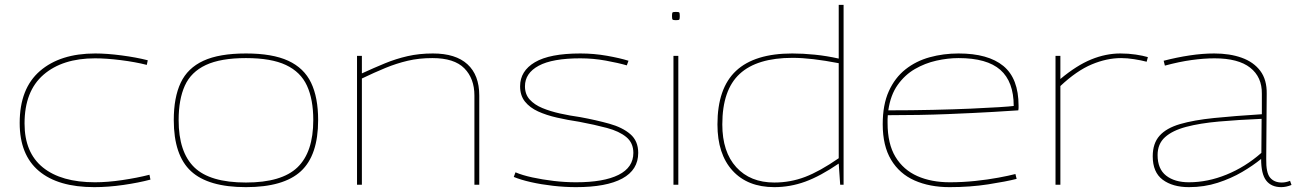

<svg xmlns="http://www.w3.org/2000/svg" viewBox="-20 -760 5345 790"><path d="M61 -254Q61 -396 144.5 -468Q228 -540 372 -540Q420 -540 480.5 -532Q541 -524 588 -512L584 -493Q537 -505 477.5 -512.5Q418 -520 371 -520Q237 -520 159 -452.5Q81 -385 81 -252Q81 -132 156.5 -71Q232 -10 371 -10Q422 -10 483 -19Q544 -28 595 -41L599 -21Q550 -8 487.5 1Q425 10 368 10Q219 10 140 -56.5Q61 -123 61 -254Z M695 -266Q695 -359 723.5 -419.5Q752 -480 817 -510Q882 -540 992 -540Q1101 -540 1166 -510Q1231 -480 1260 -419.5Q1289 -359 1289 -266Q1289 -121 1218 -55.5Q1147 10 992 10Q837 10 766 -55.5Q695 -121 695 -266ZM715 -266Q715 -134 779.5 -71.5Q844 -9 992 -9Q1139 -9 1204 -71.5Q1269 -134 1269 -266Q1269 -351 1243 -407.5Q1217 -464 1156.5 -492.5Q1096 -521 992 -521Q888 -521 827 -492.5Q766 -464 740.5 -407.5Q715 -351 715 -266Z M1449 0V-530H1469V-458Q1519 -481 1564 -499.5Q1609 -518 1657 -529Q1705 -540 1761 -540Q1855 -540 1903.5 -495.5Q1952 -451 1952 -367V0H1932V-367Q1932 -437 1890.5 -479Q1849 -521 1759 -521Q1704 -521 1657.5 -510Q1611 -499 1566 -480.5Q1521 -462 1469 -437V0Z M2094 -32 2101 -51Q2129 -39 2170.5 -30Q2212 -21 2258.5 -15.5Q2305 -10 2350 -10Q2464 -10 2525 -40.5Q2586 -71 2586 -131Q2586 -172 2557 -196Q2528 -220 2477.5 -233.5Q2427 -247 2363 -259Q2316 -266 2272 -276Q2228 -286 2194 -301.5Q2160 -317 2140 -342Q2120 -367 2120 -405Q2120 -468 2181 -504Q2242 -540 2368 -540Q2424 -540 2477.5 -530.5Q2531 -521 2566 -510L2559 -491Q2525 -501 2473 -510.5Q2421 -520 2368 -520Q2253 -520 2196.5 -489.5Q2140 -459 2140 -405Q2140 -372 2159.5 -350.5Q2179 -329 2211.5 -315.5Q2244 -302 2284.5 -293Q2325 -284 2368 -278Q2433 -266 2487 -251Q2541 -236 2573.5 -208Q2606 -180 2606 -131Q2606 -61 2540.5 -25.5Q2475 10 2350 10Q2304 10 2255.5 4.5Q2207 -1 2165 -10.5Q2123 -20 2094 -32Z M2761 -677Q2750 -677 2747.5 -679.5Q2745 -682 2745 -694Q2745 -706 2747 -708.5Q2749 -711 2761 -711Q2773 -711 2775 -708.5Q2777 -706 2777 -694Q2777 -682 2775 -679.5Q2773 -677 2761 -677ZM2751 0V-530H2771V0Z M3437 0 3431 -87Q3355 -35 3293 -12.5Q3231 10 3166 10Q3056 10 2994 -58Q2932 -126 2932 -248Q2932 -397 3008.5 -468.5Q3085 -540 3240 -540Q3284 -540 3333 -535Q3382 -530 3431 -519V-740H3451V0ZM3431 -109V-500Q3374 -511 3327 -516.5Q3280 -522 3241 -522Q3095 -522 3023.5 -456Q2952 -390 2952 -248Q2952 -135 3009.5 -72Q3067 -9 3166 -9Q3232 -9 3292.5 -32Q3353 -55 3431 -109Z M3887 10Q3805 10 3743 -17.5Q3681 -45 3646.5 -102.5Q3612 -160 3612 -249Q3612 -329 3637 -384.5Q3662 -440 3705.5 -474.5Q3749 -509 3805.5 -524.5Q3862 -540 3924 -540Q4046 -540 4108.5 -488.5Q4171 -437 4171 -325Q4171 -321 4171 -315.5Q4171 -310 4170 -306Q4143 -304 4066.5 -299.5Q3990 -295 3878 -290.5Q3766 -286 3633 -286Q3632 -278 3632 -270Q3632 -262 3632 -254Q3632 -168 3664.5 -114.5Q3697 -61 3754.5 -35.5Q3812 -10 3888 -10Q3941 -10 3993 -15.5Q4045 -21 4088 -29Q4131 -37 4158 -44L4163 -24Q4120 -13 4046 -1.5Q3972 10 3887 10ZM3635 -306Q3732 -306 3819 -308Q3906 -310 3975 -313Q4044 -316 4090 -319Q4136 -322 4151 -324Q4151 -424 4096 -472.5Q4041 -521 3924 -521Q3880 -521 3833 -510.5Q3786 -500 3744.5 -476Q3703 -452 3673.5 -410.5Q3644 -369 3635 -306Z M4343 -530V-435Q4410 -491 4470 -515.5Q4530 -540 4590 -540Q4623 -540 4653 -535.5Q4683 -531 4703 -525L4698 -506Q4675 -512 4646.5 -516.5Q4618 -521 4593 -521Q4534 -521 4472 -495Q4410 -469 4343 -406V0H4323V-530Z M4723 -117Q4723 -170 4751 -201.5Q4779 -233 4835.5 -249.5Q4892 -266 4976 -274.5Q5060 -283 5172 -290V-374Q5173 -443 5124 -481.5Q5075 -520 4977 -520Q4934 -520 4883 -513Q4832 -506 4773 -490L4768 -510Q4822 -524 4875 -532Q4928 -540 4976 -540Q5040 -540 5089 -522.5Q5138 -505 5165.5 -468.5Q5193 -432 5192 -374L5190 -106Q5189 -49 5206 -29Q5223 -9 5254 -9Q5271 -9 5288 -16L5294 1Q5272 10 5252 10Q5211 10 5190 -17Q5169 -44 5169 -106Q5136 -79 5091 -52.5Q5046 -26 4990.5 -8Q4935 10 4872 10Q4805 10 4764 -20.5Q4723 -51 4723 -117ZM4743 -122Q4743 -65 4778 -37.5Q4813 -10 4872 -10Q4949 -10 5026.5 -41.5Q5104 -73 5170 -131L5171 -271Q5075 -267 4996 -260Q4917 -253 4860.5 -238Q4804 -223 4773.5 -195.5Q4743 -168 4743 -122Z"/></svg>

Font: Georama Extended Thin
Style: Regular
Weight: 100
Width: 7
Designer: Jean-Baptiste Levee
Foundry: Production Type
Version: Version 1.000